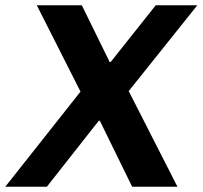

<svg xmlns="http://www.w3.org/2000/svg" viewBox="-63 -705 765 725"><path d="M-43 0 241 -359 76 -685H246L351 -471H355L525 -685H682L423 -361L607 0H436L314 -249H310L114 0Z"/></svg>

Font: Chivo SemiBold
Style: Italic
Weight: 600
Italic angle: -8.05°
Designer: Hector Gatti
Foundry: Omnibus-Type
Version: Version 2.002